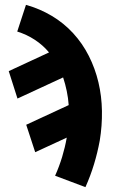

<svg xmlns="http://www.w3.org/2000/svg" viewBox="-20 -548 540 791"><path d="M332 223 207 176Q224 138 236 98.5Q248 59 255 19L125 79L88 -34L263 -115Q261 -144 255 -173Q249 -202 240 -229L52 -142L16 -255L182 -332Q157 -362 123.5 -384Q90 -406 51 -418L87 -528Q144 -512 193.5 -482.5Q243 -453 281.5 -411Q320 -369 346 -317.5Q372 -266 385.5 -209Q399 -152 400 -91Q401 -30 391 31Q382 80 367.5 128Q353 176 332 223Z"/></svg>

Font: Iosevka SS18 Heavy
Style: Italic
Weight: 900
Italic angle: -9°
Monospace: yes
Designer: Belleve Invis
Foundry: Belleve Invis
Version: Version 25.1.1; ttfautohint (v1.8.4)